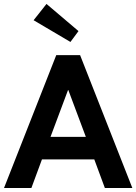

<svg xmlns="http://www.w3.org/2000/svg" viewBox="-35 -934 678 954"><path d="M622.5 0H486L433.5 -142H173.5L121 0H-15L244.5 -660H363ZM391.5 -254 304.5 -486.5H303L216 -254ZM315 -725.5 132 -833.5 196 -914.5 355 -779.5Z"/></svg>

Font: Lucymar Sans SemiBold
Style: Regular
Weight: 600
Foundry: The League of Moveable Type (original font) / Main changes by Cristiano Sobral with portions from Mirco Monsees
Version: Version 2.001;August 30, 2020;FontCreator 13.0.0.2681 64-bit